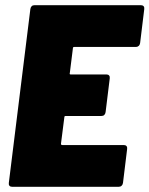

<svg xmlns="http://www.w3.org/2000/svg" viewBox="-20 -720 576 740"><path d="M504 -539H266Q261 -539 261 -534L249 -438Q247 -433 253 -433H391Q397 -433 400.5 -429Q404 -425 403 -418L387 -288Q386 -281 382 -277Q378 -273 371 -273H233Q228 -273 228 -268L215 -166Q215 -161 220 -161H457Q464 -161 467.5 -157Q471 -153 470 -146L454 -15Q453 -8 448.5 -4Q444 0 437 0H27Q20 0 16.5 -4Q13 -8 14 -15L97 -685Q98 -692 102 -696Q106 -700 113 -700H523Q530 -700 533.5 -696Q537 -692 536 -685L520 -554Q519 -547 514.5 -543Q510 -539 504 -539Z"/></svg>

Font: Barlow Semi Condensed Black
Style: Italic
Weight: 900
Width: 4
Italic angle: -7°
Designer: Jeremy Tribby
Foundry: Tribby Type
Version: Version 1.408